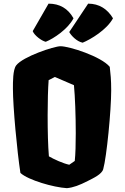

<svg xmlns="http://www.w3.org/2000/svg" viewBox="-20 -1006 673 1037"><path d="M90.3 -71.8C133.8 -32.7 269 5.9 341.3 10.3C376.5 6.8 408.7 -5.4 453.6 -28.3C483.9 -43.9 530.3 -64.5 537.6 -92.8C556.2 -158.7 580.6 -410.6 580.6 -517.6C580.6 -577.6 577.1 -605.5 572.8 -645C526.4 -701.2 354.5 -756.3 306.6 -756.3C272.9 -756.3 104 -700.7 67.4 -652.8C49.3 -628.9 49.8 -563.5 49.8 -527.8C49.8 -429.2 72.3 -188.5 90.3 -71.8ZM244.1 -161.6C239.3 -216.8 237.3 -298.8 237.3 -383.8C237.3 -456.5 239.3 -529.8 242.7 -573.2L276.4 -590.3L379.4 -545.9C385.3 -483.9 389.2 -381.8 389.2 -286.1C389.2 -227.5 387.7 -172.9 383.8 -136.7L354 -116.2C319.8 -123.5 271 -146 244.1 -161.6ZM426.3 -775.4C469.7 -793 557.6 -845.7 590.3 -907.2C560.1 -957.5 515.6 -986.3 456.1 -986.3L354 -833C363.8 -814.5 393.6 -782.2 426.3 -775.4ZM227.1 -780.3C270.5 -797.9 347.2 -849.1 377 -907.2C347.2 -960.4 302.2 -986.3 242.2 -986.3L156.7 -837.9C165.5 -814.5 205.6 -784.7 227.1 -780.3Z"/></svg>

Font: Fruktur
Style: Regular
Weight: 400
Designer: Viktoriya Grabowska
Foundry: Viktoriya Grabowska
Version: Version 1.002